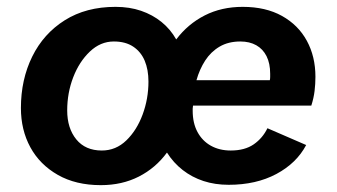

<svg xmlns="http://www.w3.org/2000/svg" viewBox="-20 -530 982 560"><path d="M274 10Q201 10 148.5 -20Q96 -50 68.5 -100.5Q41 -151 41 -215Q41 -298 74 -365Q107 -432 169 -471Q231 -510 317 -510Q358 -510 391.5 -498.5Q425 -487 451 -466Q477 -445 494 -415Q528 -460 577 -485Q626 -510 688 -510Q755 -510 802.5 -483.5Q850 -457 875 -411Q900 -365 900 -306Q900 -285 897.5 -264.5Q895 -244 888 -222H543Q542 -216 542 -213Q542 -210 542 -207Q542 -171 556 -145Q570 -119 595 -105Q620 -91 653 -91Q694 -91 720 -109Q746 -127 760 -156L873 -107Q845 -54 786 -22.5Q727 9 647 9Q607 9 573.5 -2Q540 -13 513 -34Q486 -55 467 -85Q434 -40 385 -15Q336 10 274 10ZM277 -91Q318 -91 348.5 -120.5Q379 -150 396 -196Q413 -242 413 -292Q413 -327 402 -353Q391 -379 368.5 -394Q346 -409 312 -409Q273 -409 242 -379.5Q211 -350 193.5 -304.5Q176 -259 176 -208Q176 -156 202.5 -123.5Q229 -91 277 -91ZM553 -296H767Q768 -301 768 -305.5Q768 -310 768 -315Q768 -345 757.5 -366Q747 -387 727.5 -398Q708 -409 681 -409Q646 -409 620.5 -394Q595 -379 578.5 -353.5Q562 -328 553 -296Z"/></svg>

Font: Kantumruy Pro SemiBold
Style: Italic
Weight: 600
Italic angle: -13°
Version: Version 1.002